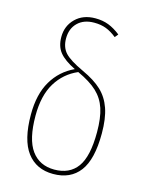

<svg xmlns="http://www.w3.org/2000/svg" viewBox="-113 -808 684 889"><g transform="rotate(15 228.5 -363.5)"><path d="M399 -229Q399 -105 355.5 -47.5Q312 10 229 10Q148 10 103.5 -49Q59 -108 59 -230Q59 -327 96.5 -390.5Q134 -454 201 -485Q148 -511 125 -539.5Q102 -568 102 -613Q102 -666 138 -701.5Q174 -737 233 -737Q268 -737 296.5 -726Q325 -715 354 -692L341 -676Q315 -697 290 -706.5Q265 -716 233 -716Q183 -716 154 -687.5Q125 -659 125 -612Q125 -570 148.5 -544Q172 -518 239 -487Q298 -460 332 -428Q366 -396 382.5 -348.5Q399 -301 399 -229ZM376 -229Q376 -298 361.5 -342Q347 -386 314 -417Q281 -448 220 -476Q155 -448 118 -387.5Q81 -327 81 -230Q81 -117 119.5 -64Q158 -11 229 -11Q302 -11 339 -62Q376 -113 376 -229Z"/></g></svg>

Font: Fira Sans Extra Condensed Thin
Style: Regular
Weight: 250
Width: 1
Designer: Carrois Corporate & Edenspiekermann AG
Foundry: Carrois Corporate GbR & Edenspiekermann AG
Version: Version 4.203